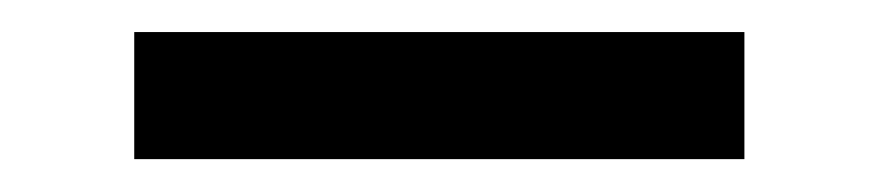

<svg xmlns="http://www.w3.org/2000/svg" viewBox="-20 -735 540 118"><path d="M62.5 -715.3H437.5V-637.2H62.5Z"/></svg>

Font: Michroma+
Style: Regular
Weight: 400
Designer: beogot
Foundry: beogot
Version: Version